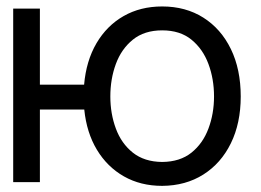

<svg xmlns="http://www.w3.org/2000/svg" viewBox="-20 -573 821 604"><path d="M105.5 -545.9V-306.6H244.6Q251 -381.3 283.4 -436.8Q315.9 -492.2 368.9 -522.5Q421.9 -552.7 490.2 -552.7Q564 -552.7 619.6 -517.6Q675.3 -482.4 706.3 -418.7Q737.3 -355 737.3 -269.5Q737.3 -185.5 706.3 -122.3Q675.3 -59.1 619.6 -23.9Q564 11.2 490.2 11.7Q422.4 11.7 369.9 -18.1Q317.4 -47.9 284.9 -101.8Q252.4 -155.8 245.1 -228.5H105.5V0H21.5V-545.9ZM490.2 -63.5Q546.4 -64 582.3 -92.8Q618.2 -121.6 635.7 -168.5Q653.3 -215.3 653.3 -269.5Q653.3 -324.7 635.7 -371.8Q618.2 -418.9 582.3 -448.2Q546.4 -477.5 490.2 -477.5Q434.1 -477.5 397.9 -448.2Q361.8 -418.9 344.5 -371.8Q327.1 -324.7 327.1 -269.5Q327.1 -215.3 344.5 -168.5Q361.8 -121.6 397.9 -92.8Q434.1 -64 490.2 -63.5Z"/></svg>

Font: Inter Display
Style: Regular
Weight: 400
Designer: Rasmus Andersson
Foundry: rsms
Version: Version 4.000;git-37864ae